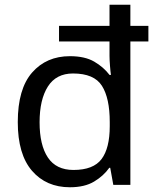

<svg xmlns="http://www.w3.org/2000/svg" viewBox="-20 -780 657 810"><path d="M275 10Q175 10 115 -59.5Q55 -129 55 -265Q55 -405 115.5 -474Q176 -543 275 -543Q338 -543 377.5 -520Q417 -497 442 -464H448Q446 -477 444 -502.5Q442 -528 442 -544V-605H229V-671H442V-760H530V-671H606V-605H530V0H458L445 -72H441Q417 -38 377 -14Q337 10 275 10ZM290 -63Q374 -63 408.5 -109Q443 -155 443 -248V-265Q443 -366 410 -418Q377 -470 288 -470Q217 -470 182 -415Q147 -360 147 -264Q147 -168 182 -115.5Q217 -63 290 -63Z"/></svg>

Font: Noto Sans Javanese
Style: Regular
Weight: 400
Designer: Monotype Design Team
Foundry: Monotype Imaging Inc.
Version: Version 2.004